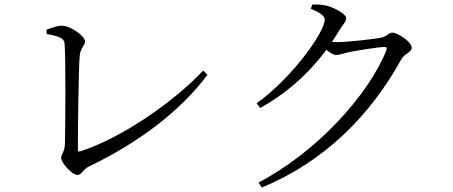

<svg xmlns="http://www.w3.org/2000/svg" viewBox="-20 -791 2020 857"><path d="M325.4 -10.2C346 -10.2 347.8 -34.1 378.7 -48.8C592.1 -150.8 783.2 -292.1 906.1 -457.1L887 -476.2C751.2 -332.1 519.1 -173.3 337.9 -115.4C329.6 -113.2 327.6 -115.6 327.6 -124.3C327.6 -215.6 330.6 -489.6 336 -544.6C339.2 -576.9 359.7 -588.9 359.7 -605.5C359.7 -630 295.8 -676.3 254.8 -676.3C237 -676.3 211 -667.2 187.2 -658.1L188.2 -639.2C257.3 -627.8 266.9 -613.9 268.3 -596.6C274.1 -521.6 271.5 -212.3 269.9 -150.8C269.4 -114.5 252.9 -100.6 252.9 -87C252.9 -64.6 301.2 -10.2 325.4 -10.2Z M1133.8 23.6 1148.7 46.1C1430.8 -70.9 1633.8 -277.4 1771 -525.9C1785.3 -551.6 1817.8 -558.1 1817.8 -577.6C1817.8 -604.3 1755.1 -645.3 1731 -645.3C1713.9 -645.3 1707.4 -627.6 1679.5 -622.4C1652.5 -616.9 1529.4 -602.8 1481.1 -602.8C1468.5 -602.8 1454.5 -604.4 1433.9 -607.4L1418.6 -582.8C1442.1 -564.1 1464.8 -545.4 1480.2 -545.4C1494.3 -545.4 1514.6 -553 1535.6 -557.8C1571.7 -565.5 1674.3 -581.5 1696.1 -581.5C1705.1 -581.5 1708.8 -577.8 1704.3 -566C1626.2 -368.4 1391.3 -109.7 1133.8 23.6ZM1125.7 -330.2 1141.5 -309.2C1290.1 -390.7 1411.5 -514 1495.9 -658C1511.4 -683.5 1525.1 -692.6 1525.1 -710C1525.1 -728.2 1472.5 -758 1433.3 -766.7C1410.6 -771.5 1391 -771.2 1373.4 -770.5L1367.6 -751.6C1402.6 -737.4 1429.3 -721.4 1429.3 -703.8C1429.3 -646.1 1281.8 -441.8 1125.7 -330.2Z"/></svg>

Font: Source Han Serif TW VF
Style: Regular
Weight: 250
Designer: Ryoko NISHIZUKA 西塚涼子 (kana & ideographs); Frank Grießhammer (Latin, Greek & Cyrillic); Wenlong ZHANG 张文龙 (bopomofo); San
Foundry: Adobe
Version: Version 2.002;hotconv 1.1.0;makeotfexe 2.6.0